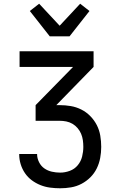

<svg xmlns="http://www.w3.org/2000/svg" viewBox="-20 -795 640 1030"><path d="M303 215Q276 215 249 211.5Q222 208 197 198Q172 188 150.5 172Q129 156 114 134Q99 112 91 86Q83 60 83 33V31H179V32Q179 54 189.5 75Q200 96 218 108.5Q236 121 258 126Q280 131 303 131Q329 131 354.5 121.5Q380 112 397 91.5Q414 71 420.5 45Q427 19 427 -7Q427 -25 424.5 -43Q422 -61 415 -77.5Q408 -94 396 -108Q384 -122 368.5 -131Q353 -140 335.5 -143.5Q318 -147 300 -147H171V-231L372 -436H85V-520H482V-436L282 -231H300Q330 -231 359.5 -226Q389 -221 416 -207.5Q443 -194 464.5 -172Q486 -150 499.5 -123.5Q513 -97 518 -67Q523 -37 523 -7Q523 23 517.5 52.5Q512 82 499 108.5Q486 135 465 156Q444 177 417.5 191Q391 205 361.5 210Q332 215 303 215ZM247 -600 140 -736 190 -775 300 -657 410 -775 460 -736 353 -600Z"/></svg>

Font: Iosevka Fixed Curly Md Ex
Style: Regular
Weight: 500
Width: 7
Monospace: yes
Designer: Belleve Invis
Foundry: Belleve Invis
Version: Version 30.1.2